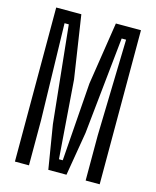

<svg xmlns="http://www.w3.org/2000/svg" viewBox="-119 -881 782 963"><g transform="rotate(15 272.0 -400.0)"><path d="M51.9 0V-800H182.4L231.7 -474.7L262.2 -68.4H281.9L311.4 -474.7L361.7 -800H492V0H419.1V-234.1L432.2 -734.8H409.2L356.8 -230.4L318.7 -3.2H224.4L187.3 -230.4L134.7 -734.8H112.7L124.8 -234.1V0Z"/></g></svg>

Font: Big Shoulders Display SC Thin
Style: Regular
Weight: 100
Designer: Patric King
Foundry: XO Type Co
Version: Version 2.002